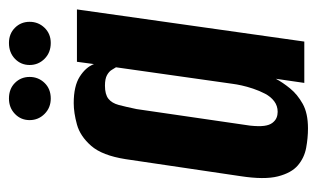

<svg xmlns="http://www.w3.org/2000/svg" viewBox="-156 -526 691 418"><g transform="rotate(-90 189.0 -317.5)"><path d="M118 8Q97 8 75.5 4Q54 0 37.5 -14Q21 -28 13.5 -57.5Q6 -87 14 -139L51 -389Q59 -440 80 -464Q101 -488 126.5 -495Q152 -502 173 -502Q210 -502 230.5 -489Q251 -476 258 -458L263 -495H377L307 0H217L226 -62Q218 -47 205 -31Q192 -15 171.5 -3.5Q151 8 118 8ZM154 -58Q167 -58 177 -65.5Q187 -73 193.5 -85.5Q200 -98 204.5 -111.5Q209 -125 211.5 -136.5Q214 -148 215 -156L251 -410Q249 -413 245.5 -419Q242 -425 234 -429.5Q226 -434 211 -434Q192 -434 182.5 -426.5Q173 -419 169 -404Q165 -389 160 -365L124 -118Q122 -99 123.5 -87.5Q125 -76 130 -69.5Q135 -63 141 -60.5Q147 -58 154 -58ZM183 -552Q163 -552 149.5 -565.5Q136 -579 136 -598Q136 -617 149.5 -630Q163 -643 183 -643Q204 -643 217 -630Q230 -617 230 -598Q230 -579 217 -565.5Q204 -552 183 -552ZM304 -552Q283 -552 269.5 -565.5Q256 -579 256 -598Q256 -617 269.5 -630Q283 -643 304 -643Q324 -643 337 -630Q350 -617 350 -598Q350 -579 337 -565.5Q324 -552 304 -552Z"/></g></svg>

Font: Alumni Sans Thin
Style: Bold Italic
Weight: 700
Italic angle: -8°
Version: Version 1.016